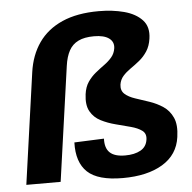

<svg xmlns="http://www.w3.org/2000/svg" viewBox="-54 -818 878 880"><g transform="rotate(-5 385.0 -378.0)"><path d="M475.9 7.5Q361.8 7.5 313.7 -37.9Q265.6 -83.3 268.7 -174.5L405.3 -180.1Q403.3 -136.5 425.4 -115.7Q447.4 -94.8 495.8 -94.8Q539.2 -94.8 566.9 -110.4Q594.6 -126 599 -159.1Q603 -186.3 583.9 -200.3Q564.9 -214.3 532.8 -222.9Q500.8 -231.6 464.5 -240.8Q428.3 -250 397.3 -265.8Q366.2 -281.5 349.5 -311.1Q332.8 -340.6 339.3 -390.2Q343.8 -423.7 359.2 -446.1Q374.6 -468.6 395 -485.1Q415.3 -501.6 435.5 -516.1Q455.6 -530.5 470.3 -547.7Q484.9 -564.9 488.4 -588.7Q492.4 -617.9 469.4 -634.7Q446.3 -651.5 400.8 -651.5Q356.2 -651.5 328.4 -637.8Q300.5 -624.2 285.6 -596.9Q270.6 -569.6 264.7 -527.5L190.3 0H32.4L104.3 -511.5Q115.3 -589.9 154.8 -646.4Q194.2 -702.9 263.3 -733.6Q332.4 -764.2 432 -764.2Q495.5 -764.2 548.3 -750.2Q601.1 -736.1 631 -704.4Q660.9 -672.6 652.9 -618.6Q648 -584.3 632.5 -560.9Q617.1 -537.4 596.5 -520.7Q575.9 -504 555.2 -489.8Q534.6 -475.5 520.2 -459.3Q505.7 -443 502.2 -420.1Q498.8 -392.7 516.2 -377Q533.7 -361.3 563.9 -351.4Q594.2 -341.4 627.9 -330.1Q661.5 -318.8 690 -299.8Q718.5 -280.7 733.7 -247.2Q748.9 -213.7 740.9 -158.1Q729.9 -77.4 659.5 -34.9Q589.2 7.5 475.9 7.5Z"/></g></svg>

Font: Pathway Extreme 8pt Thin
Style: Italic
Weight: 100
Italic angle: -8°
Designer: Eduardo Rodriguez Tunni
Foundry: Eduardo Rodriguez Tunni
Version: Version 1.000